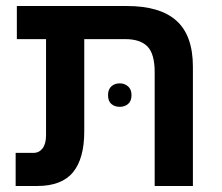

<svg xmlns="http://www.w3.org/2000/svg" viewBox="-20 -618 738 638"><path d="M494 0V-378Q494 -439 470 -463.5Q446 -488 396 -488H36V-598H402Q512 -598 566.5 -549Q621 -500 621 -396V0ZM32 0V-110H91Q110 -110 121.5 -125Q133 -140 133 -169V-554H260V-181Q260 -91 222.5 -45.5Q185 0 104 0ZM339 -302Q339 -321 350 -331Q361 -341 378 -341Q394 -341 405.5 -331Q417 -321 417 -302Q417 -282 405.5 -272.5Q394 -263 378 -263Q361 -263 350 -272.5Q339 -282 339 -302Z"/></svg>

Font: Noto Sans Hebrew SemiBold
Style: Regular
Weight: 600
Designer: Monotype Design Team
Foundry: Monotype Imaging Inc.
Version: Version 2.003